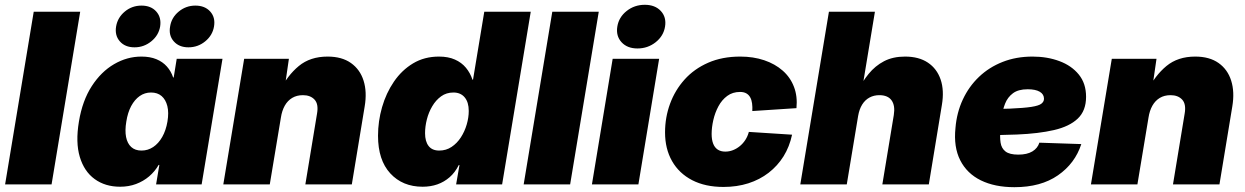

<svg xmlns="http://www.w3.org/2000/svg" viewBox="-20 -777 5247 809"><path d="M317.9 -727.5 197.3 0H1.5L122.1 -727.5Z M486.3 9.8Q423.3 9.8 378.9 -22.5Q334.5 -54.7 316.2 -116Q297.9 -177.2 312.5 -264.6Q327.1 -353 366.7 -414.1Q406.2 -475.1 460.9 -506.8Q515.6 -538.6 575.7 -538.6Q612.3 -538.6 638.9 -527.6Q665.5 -516.6 683.1 -496.8Q700.7 -477.1 709.5 -450.7H711.9L724.6 -529.3H917.5L829.6 0H637.7L651.4 -82H648.4Q632.3 -54.2 608.2 -33.7Q584 -13.2 553.2 -1.7Q522.5 9.8 486.3 9.8ZM576.2 -142.6Q603 -142.6 625.5 -157.5Q647.9 -172.4 663.6 -200Q679.2 -227.5 685.5 -264.6Q691.9 -302.7 685.1 -330.1Q678.2 -357.4 660.9 -372.3Q643.6 -387.2 616.2 -387.2Q589.8 -387.2 568.6 -372.3Q547.4 -357.4 532.7 -330.1Q518.1 -302.7 512.2 -264.6Q505.9 -227.1 511.2 -199.7Q516.6 -172.4 533 -157.5Q549.3 -142.6 576.2 -142.6ZM773.9 -577.6Q734.4 -577.6 712.2 -602.8Q689.9 -627.9 696.8 -665.5Q702.6 -703.1 733.2 -728.3Q763.7 -753.4 803.2 -753.4Q843.3 -753.4 865.7 -728.5Q888.2 -703.6 881.8 -665.5Q875.5 -627.9 844.7 -602.8Q814 -577.6 773.9 -577.6ZM546.9 -577.6Q506.8 -577.6 484.9 -602.8Q462.9 -627.9 469.2 -665.5Q475.6 -703.1 505.9 -728.3Q536.1 -753.4 576.2 -753.4Q616.2 -753.4 638.4 -728.5Q660.6 -703.6 654.8 -665.5Q648.4 -627.9 617.4 -602.8Q586.4 -577.6 546.9 -577.6Z M1163.6 -281.7 1116.7 0H920.9L1008.8 -529.3H1197.3L1176.8 -388.2L1158.7 -394Q1190.9 -459 1239 -498.8Q1287.1 -538.6 1360.4 -538.6Q1420.4 -538.6 1458.7 -511.5Q1497.1 -484.4 1512 -437Q1526.9 -389.6 1516.6 -328.6L1462.4 0H1266.6L1315.9 -298.8Q1322.8 -338.4 1305.4 -357.2Q1288.1 -376 1256.3 -376Q1230.5 -376 1211.2 -364.5Q1191.9 -353 1179.9 -331.8Q1168 -310.5 1163.6 -281.7Z M1760.7 9.8Q1676.3 9.8 1624.5 -46.4Q1572.8 -102.5 1572.8 -205.1Q1572.8 -266.1 1589.8 -325.4Q1606.9 -384.8 1639.9 -433.1Q1672.9 -481.4 1720.5 -510Q1768.1 -538.6 1829.6 -538.6Q1868.7 -538.6 1896.7 -526.1Q1924.8 -513.7 1943.1 -491.7Q1961.4 -469.7 1970.7 -441.4H1973.1L2020.5 -727.5H2216.3L2095.7 0H1901.9L1916 -81.5H1913.1Q1897.5 -50.3 1874.5 -30.3Q1851.6 -10.3 1823 -0.2Q1794.4 9.8 1760.7 9.8ZM1830.6 -142.6Q1859.9 -142.6 1882.8 -158Q1905.8 -173.3 1921.9 -198.2Q1938 -223.1 1946.5 -252.4Q1955.1 -281.7 1955.1 -309.6Q1955.1 -346.2 1938 -366.7Q1920.9 -387.2 1890.6 -387.2Q1860.8 -387.2 1838.6 -371.1Q1816.4 -355 1801.3 -329.3Q1786.1 -303.7 1778.6 -273.9Q1771 -244.1 1771 -215.8Q1771 -181.2 1785.9 -161.9Q1800.8 -142.6 1830.6 -142.6Z M2502.9 -727.5 2382.3 0H2186.5L2307.1 -727.5Z M2474.1 0 2561.5 -529.3H2757.3L2669.9 0ZM2666 -572.8Q2623 -572.8 2598.9 -599.1Q2574.7 -625.5 2581.1 -665Q2587.4 -704.6 2620.4 -730.7Q2653.3 -756.8 2696.8 -756.8Q2740.2 -756.8 2764.4 -730.7Q2788.6 -704.6 2782.2 -665Q2775.9 -625.5 2742.7 -599.1Q2709.5 -572.8 2666 -572.8Z M3028.3 10.7Q2951.7 10.7 2896.5 -17.8Q2841.3 -46.4 2811.8 -98.1Q2782.2 -149.9 2782.2 -219.2Q2782.2 -282.2 2803.2 -339.6Q2824.2 -397 2864.5 -441.9Q2904.8 -486.8 2963.9 -512.7Q3022.9 -538.6 3099.1 -538.6Q3154.3 -538.6 3200 -523.2Q3245.6 -507.8 3277.8 -479.5Q3310.1 -451.2 3325.4 -411.1Q3340.8 -371.1 3335.9 -321.3L3149.9 -309.1Q3150.9 -326.7 3148.9 -341.3Q3147 -356 3141.1 -366.7Q3135.3 -377.4 3124.8 -383.5Q3114.3 -389.6 3098.1 -389.6Q3066.9 -389.6 3044.2 -372.8Q3021.5 -356 3007.1 -329.1Q2992.7 -302.2 2985.6 -271.2Q2978.5 -240.2 2978.5 -212.4Q2978.5 -188.5 2984.9 -171.9Q2991.2 -155.3 3004.2 -146.7Q3017.1 -138.2 3036.1 -138.2Q3052.7 -138.2 3068.4 -144.3Q3084 -150.4 3097.4 -161.4Q3110.8 -172.4 3120.6 -187.5Q3130.4 -202.6 3135.3 -221.2L3317.4 -209.5Q3306.6 -158.7 3281.5 -118.4Q3256.3 -78.1 3218.8 -49.1Q3181.2 -20 3133.1 -4.6Q3085 10.7 3028.3 10.7Z M3595.7 -288.1 3547.9 0H3352.1L3472.7 -727.5H3666.5L3610.4 -388.2H3590.8Q3612.3 -431.6 3639.9 -465.6Q3667.5 -499.5 3704.8 -519Q3742.2 -538.6 3793.5 -538.6Q3851.6 -538.6 3889.6 -513.2Q3927.7 -487.8 3943.4 -441.9Q3959 -396 3948.7 -335L3893.6 0H3697.8L3746.1 -292.5Q3752.4 -332 3736.8 -354Q3721.2 -376 3685.1 -376Q3662.1 -376 3643.6 -366Q3625 -356 3612.8 -336.4Q3600.6 -316.9 3595.7 -288.1Z M4254.4 11.7Q4171.4 11.7 4112.8 -17.1Q4054.2 -45.9 4025.9 -101.8Q3997.6 -157.7 4005.9 -237.8Q4011.2 -302.7 4036.9 -357.7Q4062.5 -412.6 4105 -453.1Q4147.5 -493.7 4204.6 -516.1Q4261.7 -538.6 4330.6 -538.6Q4392.6 -538.6 4443.8 -519.5Q4495.1 -500.5 4525.6 -462.9Q4556.2 -425.3 4556.2 -369.1Q4556.2 -310.5 4521.2 -277.3Q4486.3 -244.1 4421.1 -229Q4356 -213.9 4264.9 -210.2Q4173.8 -206.5 4061 -206.5L4079.1 -316.9Q4176.3 -316.9 4235.6 -319.3Q4294.9 -321.8 4325.9 -326.7Q4356.9 -331.5 4367.9 -340.1Q4378.9 -348.6 4378.9 -360.8Q4378.9 -379.9 4361.1 -390.4Q4343.3 -400.9 4310.1 -400.9Q4270.5 -400.9 4248 -384Q4225.6 -367.2 4215.1 -340.6Q4204.6 -314 4200.9 -285.2Q4197.3 -256.3 4195.3 -231.9Q4192.4 -200.2 4196 -176Q4199.7 -151.9 4216.8 -138.7Q4233.9 -125.5 4270.5 -125.5Q4307.6 -125.5 4329.8 -138.9Q4352.1 -152.3 4359.4 -175.8L4536.1 -169.9Q4509.8 -88.4 4437.7 -38.3Q4365.7 11.7 4254.4 11.7Z M4819.3 -281.7 4772.5 0H4576.7L4664.6 -529.3H4853L4832.5 -388.2L4814.5 -394Q4846.7 -459 4894.8 -498.8Q4942.9 -538.6 5016.1 -538.6Q5076.2 -538.6 5114.5 -511.5Q5152.8 -484.4 5167.7 -437Q5182.6 -389.6 5172.4 -328.6L5118.2 0H4922.4L4971.7 -298.8Q4978.5 -338.4 4961.2 -357.2Q4943.8 -376 4912.1 -376Q4886.2 -376 4866.9 -364.5Q4847.7 -353 4835.7 -331.8Q4823.7 -310.5 4819.3 -281.7Z"/></svg>

Font: Inter 24pt Black
Style: Italic
Weight: 900
Italic angle: -9.3988°
Designer: Rasmus Andersson
Foundry: rsms
Version: Version 4.001;git-66647c0bb